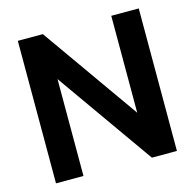

<svg xmlns="http://www.w3.org/2000/svg" viewBox="-103 -805 924 911"><g transform="rotate(-15 359.0 -350.0)"><path d="M62 -700H185L521 -224V-700H656V0H533L197 -476V0H62Z"/></g></svg>

Font: Bai Jamjuree
Style: Bold
Weight: 700
Designer: Katatrad Aksorn Co.,Ltd.
Foundry: Cadson Demak Co.,Ltd.
Version: Version 1.000; ttfautohint (v1.6)